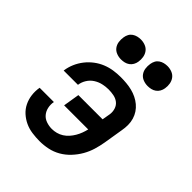

<svg xmlns="http://www.w3.org/2000/svg" viewBox="-210 -884 1020 1020"><g transform="rotate(45 300.0 -373.5)"><path d="M257 8Q229 8 200.5 4Q172 0 147.5 -11.5Q123 -23 103 -41Q83 -59 71 -83.5Q59 -108 55.5 -136Q52 -164 57 -193H164Q160 -171 164.5 -150Q169 -129 182 -113.5Q195 -98 215.5 -91Q236 -84 257 -84Q274 -84 291 -88.5Q308 -93 323 -102.5Q338 -112 350 -125.5Q362 -139 371 -154.5Q380 -170 386 -186Q392 -202 396 -219H215L230 -311H412L420 -357Q423 -377 417 -396Q411 -415 396.5 -426.5Q382 -438 362.5 -442Q343 -446 322 -446Q301 -446 279 -441Q257 -436 237.5 -423.5Q218 -411 205.5 -391Q193 -371 190 -349Q190 -349 189.5 -348.5Q189 -348 189 -348H82Q83 -349 83 -349.5Q83 -350 83 -351Q87 -378 98 -403.5Q109 -429 126.5 -451.5Q144 -474 167 -491.5Q190 -509 216 -519.5Q242 -530 269 -534Q296 -538 322 -538Q344 -538 365.5 -536Q387 -534 407 -529Q427 -524 445.5 -515Q464 -506 479.5 -493Q495 -480 506 -463.5Q517 -447 523 -427Q529 -407 529 -385Q529 -363 525 -342L507 -232Q502 -202 493 -172Q484 -142 468 -114Q452 -86 429 -61.5Q406 -37 378 -21Q350 -5 319 1.5Q288 8 257 8ZM456 -605Q438 -605 421.5 -611.5Q405 -618 395 -631.5Q385 -645 382.5 -662.5Q380 -680 383 -698Q385 -711 391 -722.5Q397 -734 408 -741.5Q419 -749 431.5 -752Q444 -755 456 -755Q474 -755 490.5 -748.5Q507 -742 517 -728.5Q527 -715 530 -697.5Q533 -680 530 -662Q528 -649 521.5 -637.5Q515 -626 504.5 -618.5Q494 -611 481.5 -608Q469 -605 456 -605ZM256 -605Q238 -605 221.5 -611.5Q205 -618 195 -631.5Q185 -645 182.5 -662.5Q180 -680 183 -698Q185 -711 191 -722.5Q197 -734 208 -741.5Q219 -749 231.5 -752Q244 -755 256 -755Q274 -755 290.5 -748.5Q307 -742 317 -728.5Q327 -715 330 -697.5Q333 -680 330 -662Q328 -649 321.5 -637.5Q315 -626 304.5 -618.5Q294 -611 281.5 -608Q269 -605 256 -605Z"/></g></svg>

Font: Iosevka Curly SmBdEx
Style: Italic
Weight: 600
Width: 7
Italic angle: -9°
Monospace: yes
Designer: Belleve Invis
Foundry: Belleve Invis
Version: Version 11.1.0; ttfautohint (v1.8.3)